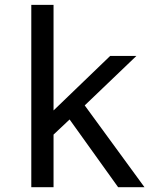

<svg xmlns="http://www.w3.org/2000/svg" viewBox="-20 -780 642 800"><path d="M110.4 0H203.1V-219.2L270 -282.2L472.2 0H582L333 -340.8L548.3 -546.9H439L203.1 -319.8V-759.8H110.4Z"/></svg>

Font: Hack
Style: Regular
Weight: 400
Monospace: yes
Designer: Christopher Simpkins
Foundry: Christopher Simpkins
Version: Version 2.010